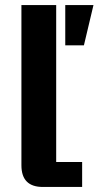

<svg xmlns="http://www.w3.org/2000/svg" viewBox="-20 -742 391 762"><path d="M150 0Q65 0 65 -86V-722H203V-99H306V0ZM239 -562V-722H351L313 -562Z"/></svg>

Font: Mozilla Text ExtraLight
Style: Regular
Weight: 200
Designer: Studio DRAMA
Foundry: Studio DRAMA
Version: Version 1.000